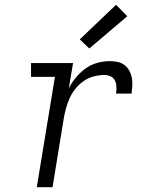

<svg xmlns="http://www.w3.org/2000/svg" viewBox="-20 -784 640 804"><path d="M134 0 210 -462H110V-520H286L268 -414Q280 -438 298.5 -460Q317 -482 339.5 -498Q362 -514 388 -521Q414 -528 440 -528Q457 -528 473 -524.5Q489 -521 501.5 -511.5Q514 -502 521.5 -488Q529 -474 532 -458.5Q535 -443 534 -426Q533 -409 531 -392H466Q468 -406 467.5 -420.5Q467 -435 461.5 -446.5Q456 -458 443.5 -464Q431 -470 417 -470Q396 -470 374 -464.5Q352 -459 332.5 -446Q313 -433 298 -415Q283 -397 273.5 -377Q264 -357 258 -336Q252 -315 248 -294L200 0ZM354 -581 314 -619 466 -764 513 -716Z"/></svg>

Font: Iosevka Etoile Light
Style: Italic
Weight: 300
Italic angle: -9°
Designer: Belleve Invis
Foundry: Belleve Invis
Version: Version 22.1.2; ttfautohint (v1.8.4)